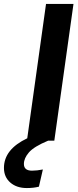

<svg xmlns="http://www.w3.org/2000/svg" viewBox="-110 -712 395 972"><path d="M262 -692 165 0H134Q62 30 36.5 59.5Q11 89 11 118Q11 152 52 152Q77 152 107 146L87 233Q60 240 26 240Q-26 240 -58 212Q-90 184 -90 138Q-90 44 28 -12L123 -692Z"/></svg>

Font: Fira Sans Condensed SemiBold
Style: Italic
Weight: 600
Width: 3
Italic angle: -8°
Designer: bBox Type GmbH & Carrois Corporate GbR & Edenspiekermann AG
Foundry: bBox Type GmbH & Carrois Corporate GbR & Edenspiekermann AG
Version: Version 4.301